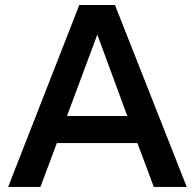

<svg xmlns="http://www.w3.org/2000/svg" viewBox="-20 -740 771 760"><path d="M588.9 0 523.9 -173.8H205.1L140.1 0H12.2L293.9 -720.2H435.1L719.2 0ZM245.1 -280.8H483.9L365.2 -603Z"/></svg>

Font: Aspekta 550
Style: Regular
Weight: 550
Designer: Ivo Dolenc
Version: Version 2.000